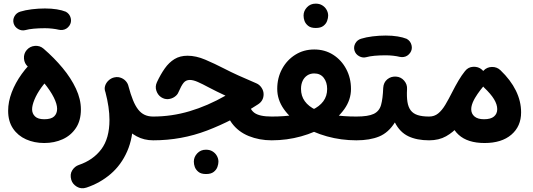

<svg xmlns="http://www.w3.org/2000/svg" viewBox="-20 -721 2900 1045"><path d="M24.3 -118.2Q24.3 -60.8 50.8 -21.6Q77.3 17.6 122 37.5Q166.7 57.4 220.8 57.4Q275.9 57.4 321 36.9Q366.2 16.4 393.2 -24.3Q420.3 -64.9 420.3 -125.5Q420.3 -180.9 393.5 -238.3Q366.7 -295.8 320.7 -351.1Q274.7 -406.4 217.3 -455.9Q197.3 -473.4 170.2 -471.3Q143.2 -469.1 125.7 -449.1Q108.4 -429.1 110.5 -402Q112.5 -375 132.6 -357.5Q184.2 -313.2 219.4 -270.1Q254.6 -227.1 272.8 -190.6Q290.9 -154.2 290.9 -128.8Q290.9 -102.7 274.5 -87.3Q258.2 -72 220.8 -72Q186.5 -72 170.6 -87.5Q154.7 -102.9 154.7 -126.2Q154.7 -147.3 167.4 -178.5Q180.1 -209.7 204.3 -243.7Q228.5 -277.7 262.8 -306.9Q282.8 -324.3 285.2 -351.4Q287.5 -378.4 270 -398.4Q252.7 -418.5 225.8 -421Q198.9 -423.5 178.8 -406Q133.2 -366.9 98.3 -318.4Q63.4 -269.9 43.8 -218.4Q24.3 -166.9 24.3 -118.2ZM54.3 -593.4Q60.4 -573.4 79.5 -562.6Q98.6 -551.9 118.9 -557.4Q136.4 -562.4 163.9 -564.9Q191.5 -567.5 224.6 -567.5Q239.5 -567.5 251.6 -574.8Q263.8 -582 271.1 -594.4Q278.3 -606.8 278.3 -621.2Q278.3 -643.3 262.5 -659.1Q246.7 -674.9 224.6 -674.9Q189.2 -674.9 153.2 -670.5Q117.2 -666.1 90 -657.6Q69 -650.9 58.8 -632.3Q48.6 -613.6 54.3 -593.4ZM170.9 -621.2Q170.9 -599.1 186.7 -583.3Q202.5 -567.5 224.6 -567.5Q244.3 -567.5 265 -565.1Q285.8 -562.7 299.8 -559.2Q310.7 -556.8 321.3 -558.2Q331.9 -559.6 341.1 -565.3Q350.3 -571 357.4 -580.9Q370.6 -600.1 364.9 -622.9Q359.1 -645.6 338.3 -657.2Q318.4 -665.4 289.2 -670.2Q260.1 -674.9 224.6 -674.9Q202.5 -674.9 186.7 -659.1Q170.9 -643.3 170.9 -621.2Z M593.9 -296.9Q574.5 -289.7 560.3 -269.3Q546.1 -248.9 553.7 -220.1Q575.8 -136 575.8 -68.4Q575.8 32.3 531.2 91.5Q486.7 150.6 408.8 176.9Q387.2 184.1 373.2 205.9Q359.3 227.8 368 258.1Q374.9 281.1 398.4 295.3Q421.9 309.4 450.6 300Q525.4 275 582.7 225.6Q640 176.3 672.2 102.7Q704.5 29.2 704.5 -68.4Q704.5 -156 679.1 -252.6Q675.3 -268.6 663 -281.4Q650.6 -294.2 632.7 -299.3Q614.7 -304.4 593.9 -296.9ZM553 -221.6Q570.6 -170.7 594.9 -123.2Q619.3 -75.7 651.3 -38.3Q683.3 -0.9 723.7 20.9Q764 42.7 813.5 42.7H814Q840.9 42.7 859.6 23.6Q878.3 4.5 878.3 -22Q878.3 -49 859.6 -67.8Q840.9 -86.7 814 -86.7H813.5Q787.2 -86.7 767.3 -96Q747.3 -105.3 731.8 -125.2Q716.3 -145.1 703.7 -176.3Q691 -207.5 679.4 -251.1Q672.4 -276.5 649.8 -291.3Q627.2 -306 601.4 -299.6Q584.1 -295.4 570.9 -283.1Q557.6 -270.8 552.3 -254.5Q547 -238.3 553 -221.6Z M1000.9 -417.7Q959.7 -417.7 929.8 -399.5Q899.9 -381.2 877 -348.8Q854 -316.3 834.2 -273.8Q823.1 -249.9 831.2 -226.7Q839.2 -203.6 857.2 -191.9Q875.7 -179.9 895.4 -181.6Q915 -183.3 930.3 -194Q945.6 -204.6 950.9 -218.3Q966.9 -255.4 979.5 -270.6Q992.1 -285.9 1013.3 -285.9Q1031.6 -285.9 1056.8 -274.8Q1081.9 -263.8 1115.5 -245.6Q1136.8 -234.3 1159.7 -223.1Q1182.5 -211.9 1207.3 -200.3Q1109.3 -144.5 1011.7 -115.6Q914.2 -86.7 814 -86.7Q787.1 -86.7 767.9 -67.3Q748.8 -47.9 748.8 -22Q748.8 3.8 767.9 23.3Q787.1 42.7 814 42.7Q967.3 42.7 1107.1 -10.6Q1246.9 -64 1384.4 -153.1Q1414.7 -172.5 1414.7 -208Q1414.7 -226.6 1403.6 -243.4Q1392.5 -260.3 1375.4 -267.5Q1321.4 -290.4 1278 -310.1Q1234.5 -329.8 1200.2 -347.7Q1147.9 -374.6 1097.3 -396.2Q1046.6 -417.7 1000.9 -417.7ZM1206.5 -171.5Q1206.5 -98.8 1241.5 -51.3Q1276.5 -3.8 1333.9 19.5Q1391.4 42.7 1458.5 42.7H1459Q1486 42.7 1504.6 23.6Q1523.3 4.5 1523.3 -22Q1523.3 -49 1504.6 -67.8Q1486 -86.7 1459 -86.7H1458.5Q1391.1 -86.7 1363.5 -107.8Q1335.9 -129 1335.9 -171.5Q1335.9 -198.5 1317.1 -217.2Q1298.2 -235.8 1271.2 -235.8Q1244.8 -235.8 1225.6 -217.2Q1206.5 -198.5 1206.5 -171.5ZM1035 158.4Q1035 173.6 1040.2 187.7Q1045.8 202.9 1060.1 214.5Q1074.3 226.2 1101.6 226.2Q1128.2 226.2 1142.9 214.8Q1157.6 203.5 1163.3 187.7Q1168.9 171.9 1168.9 158.7Q1168.9 140.5 1158.4 124Q1150.4 111.2 1136 102.5Q1121.6 93.8 1100.8 93.8Q1072.1 93.8 1053.6 113.6Q1035 133.4 1035 158.4Z M1394.3 -22Q1394.3 4.5 1413.4 23.6Q1432.5 42.7 1459 42.7Q1541.5 42.7 1618.7 21.2Q1695.8 -0.2 1757 -38.4Q1818.2 -76.5 1854.2 -127.3Q1890.3 -178.1 1890.3 -236.7Q1890.3 -296.3 1864.4 -345.1Q1838.6 -393.9 1793.5 -422.8Q1748.3 -451.7 1690.4 -451.7Q1632.7 -451.7 1587 -422.9Q1541.4 -394.2 1515.1 -345.5Q1488.9 -296.9 1488.9 -237.3Q1488.9 -178.6 1524.5 -127.7Q1560.2 -76.8 1621.2 -38.6Q1682.3 -0.4 1759.5 21.2Q1836.7 42.7 1919.4 42.7H1919.9Q1946.9 42.7 1965.6 23.6Q1984.3 4.5 1984.3 -22Q1984.3 -49 1965.6 -67.8Q1946.9 -86.7 1919.9 -86.7H1919.4Q1849.1 -86.7 1793.4 -95.7Q1737.7 -104.7 1698.5 -123.2Q1659.4 -141.7 1638.9 -170.2Q1618.3 -198.6 1618.3 -237.3Q1618.3 -261.7 1627 -280.6Q1635.7 -299.4 1652.1 -310.4Q1668.5 -321.3 1690.4 -321.3Q1723.6 -321.3 1742.1 -297.3Q1760.6 -273.3 1760.6 -236.7Q1760.6 -198.1 1739.7 -169.8Q1718.8 -141.5 1679.3 -123.1Q1639.9 -104.7 1584.3 -95.7Q1528.7 -86.7 1459 -86.7Q1432.5 -86.7 1413.4 -67.8Q1394.3 -49 1394.3 -22ZM1632.2 -636.5Q1632.2 -621.3 1637.3 -607.2Q1642.9 -592 1657.2 -580.4Q1671.5 -568.7 1698.7 -568.7Q1725.3 -568.7 1740.1 -580.1Q1754.8 -591.4 1760.4 -607.2Q1766.1 -623 1766.1 -636.2Q1766.1 -654.4 1755.6 -670.9Q1747.6 -683.7 1733.2 -692.4Q1718.8 -701.2 1698 -701.2Q1669.3 -701.2 1650.8 -681.3Q1632.2 -661.5 1632.2 -636.5Z M1854.7 -22Q1854.7 4.5 1874.1 23.6Q1893.4 42.7 1919.9 42.7Q1992.9 42.7 2043.6 21.9Q2094.2 1.1 2129.2 -54.6Q2155.9 -1.7 2202.3 20.5Q2248.7 42.7 2315.4 42.7H2315.9Q2342.9 42.7 2361.6 23.6Q2380.2 4.5 2380.2 -22Q2380.2 -49 2361.6 -67.8Q2342.9 -86.7 2315.9 -86.7H2315.4Q2278 -86.7 2253.4 -94.6Q2228.9 -102.5 2215.5 -120.2Q2202.1 -137.9 2197.6 -166.3Q2193.1 -194.6 2195.4 -235.4Q2197.3 -261.5 2179.7 -282Q2162.1 -302.5 2135.4 -304.1Q2108 -305.9 2087.8 -289.2Q2067.5 -272.5 2065.7 -242.6Q2063.6 -184 2054 -149.8Q2044.4 -115.7 2014.1 -101.2Q1983.8 -86.7 1919.9 -86.7Q1893.4 -86.7 1874.1 -67.8Q1854.7 -49 1854.7 -22ZM1909.3 -445.9Q1915.4 -425.9 1934.5 -415.2Q1953.6 -404.4 1973.9 -409.9Q1991.3 -414.9 2018.9 -417.5Q2046.5 -420 2079.6 -420Q2094.5 -420 2106.6 -427.3Q2118.8 -434.6 2126 -447Q2133.3 -459.4 2133.3 -473.8Q2133.3 -495.8 2117.5 -511.7Q2101.7 -527.5 2079.6 -527.5Q2044.2 -527.5 2008.2 -523.1Q1972.2 -518.7 1944.9 -510.1Q1924 -503.4 1913.8 -484.8Q1903.6 -466.2 1909.3 -445.9ZM2025.9 -473.8Q2025.9 -451.7 2041.7 -435.9Q2057.5 -420 2079.6 -420Q2099.2 -420 2120 -417.7Q2140.7 -415.3 2154.8 -411.7Q2165.6 -409.3 2176.3 -410.7Q2186.9 -412.1 2196.1 -417.8Q2205.3 -423.6 2212.4 -433.5Q2225.6 -452.6 2219.8 -475.4Q2214.1 -498.2 2193.2 -509.8Q2173.3 -517.9 2144.2 -522.7Q2115.1 -527.5 2079.6 -527.5Q2057.5 -527.5 2041.7 -511.7Q2025.9 -495.8 2025.9 -473.8Z M2251.2 -22Q2251.2 4.5 2270.3 23.6Q2289.4 42.7 2315.9 42.7Q2368.7 42.7 2407.8 20.7Q2446.9 -1.3 2474.9 -34.6Q2502.8 -67.9 2521.8 -103.1Q2540.8 -138.3 2553.1 -164.8Q2562.5 -185.4 2579.1 -209.5Q2595.7 -233.5 2610.7 -250.9Q2628.2 -270.9 2625.5 -298.2Q2622.8 -325.4 2602.4 -342.4Q2582 -359.5 2555 -357Q2528 -354.5 2510.9 -334.1Q2493.2 -312.3 2475.7 -282.8Q2458.3 -253.4 2441.9 -220.9Q2421.6 -180.7 2403.6 -150.5Q2385.5 -120.2 2364.8 -103.5Q2344.1 -86.7 2315.9 -86.7Q2289.4 -86.7 2270.3 -67.8Q2251.2 -49 2251.2 -22ZM2426.9 -106.7Q2426.9 -32.3 2476.1 12.5Q2525.3 57.4 2617.7 57.4Q2710.2 57.4 2763.2 12Q2816.2 -33.3 2816.2 -109.4Q2816.2 -170.2 2787.7 -228Q2759.3 -285.8 2703.6 -339Q2684.3 -357.2 2657.2 -356.6Q2630.1 -356 2611.9 -336.7Q2593.8 -317.4 2594.4 -290.3Q2595 -263.2 2614.3 -245Q2651.2 -210.1 2668.8 -181.2Q2686.3 -152.3 2686.3 -127Q2686.3 -101.8 2668.6 -86.9Q2651 -72 2614.4 -72Q2580.4 -72 2562.6 -87Q2544.7 -102.1 2544.7 -126.8Q2544.7 -149 2560.4 -179.1Q2576.2 -209.1 2610 -250.1Q2626.7 -270.9 2625 -297.6Q2623.3 -324.3 2603.3 -341.7Q2583.3 -359.1 2555.6 -357.5Q2528 -356 2511.6 -334.8Q2464.6 -274 2445.7 -218.5Q2426.9 -163 2426.9 -106.7Z"/></svg>

Font: Mikhak VF
Style: Regular
Weight: 100
Designer: Amin Abedi
Version: Version 3.001